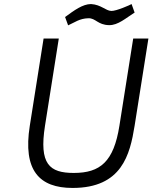

<svg xmlns="http://www.w3.org/2000/svg" viewBox="-20 -922 752 947"><path d="M301 -838 316 -797C348 -811 372 -831 416 -832C452 -833 462 -799 518 -798C562 -797 601 -833 644 -860L629 -902C623 -898 553 -867 529 -868C501 -869 479 -899 429 -902C388 -902 346 -871 301 -838ZM127 -302C92 -81 174 5 338 5C581 5 621 -159 644 -302L712 -732H637L569 -302C541 -124 474 -69 344 -69C224 -69 172 -112 202 -302L270 -732H195Z"/></svg>

Font: Exo
Style: Regular Italic
Weight: 400
Designer: Natanael Gama
Version: Version 1.00